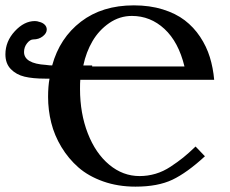

<svg xmlns="http://www.w3.org/2000/svg" viewBox="-22 -678 849 710"><path d="M465.8 -619.1Q420.4 -619.1 382.1 -592.8Q343.8 -566.4 320.1 -525.9Q296.4 -485.4 286.1 -436H318.8V-432.1H660.2Q638.2 -522.9 586.2 -571Q534.2 -619.1 465.8 -619.1ZM701.2 -136.2 735.8 -100.1Q669.4 -39.1 615.5 -13.4Q561.5 12.2 479 12.2Q414.1 12.2 359.6 -7.1Q305.2 -26.4 268.1 -58.8Q231 -91.3 205.1 -134.3Q179.2 -177.2 167.5 -224.1Q155.8 -271 155.8 -319.8Q155.8 -358.4 161.1 -387.2H145Q99.6 -387.2 68.8 -394.5Q38.1 -401.9 18.1 -422.4Q-2 -442.9 -2 -477.1Q-2 -524.9 32.7 -562.5Q67.4 -600.1 106.9 -600.1Q115.7 -600.1 123 -597.2Q134.8 -594.7 142.8 -587.2Q150.9 -579.6 150.9 -568.8Q150.9 -555.2 136.2 -543.7Q121.6 -532.2 101.1 -532.2Q89.4 -532.2 78.1 -518.1Q66.9 -503.9 66.9 -485.8Q66.9 -442.9 147.9 -438Q161.6 -436 170.9 -436Q198.7 -537.6 277.3 -597.9Q356 -658.2 473.1 -658.2Q531.7 -658.2 579.8 -643.3Q627.9 -628.4 661.1 -603Q694.3 -577.6 718 -542Q741.7 -506.3 753.9 -466.8Q766.1 -427.2 770 -382.8H274.9Q273.9 -373 273.9 -349.1Q273.9 -258.8 302.7 -184.8Q331.5 -110.8 382.1 -68.8Q432.6 -26.9 494.1 -26.9Q524.4 -26.9 553.2 -35.4Q582 -43.9 608.6 -61.5Q635.3 -79.1 655.3 -95.2Q675.3 -111.3 701.2 -136.2Z"/></svg>

Font: Common Serif SemiBold
Style: Regular
Weight: 600
Designer: Philipp H. Poll, Khaled Hosny
Foundry: Stefan Peev, Context Ltd.
Version: Version 1.026